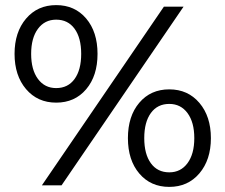

<svg xmlns="http://www.w3.org/2000/svg" viewBox="-20 -726 883 752"><path d="M82 -377C112 -341.7 151.3 -324 200 -324C248.7 -324 287.8 -341.5 317.5 -376.5C347.2 -411.5 362 -457.7 362 -515C362 -572.3 347.2 -618.5 317.5 -653.5C287.8 -688.5 248.7 -706 200 -706C151.3 -706 112 -688.3 82 -653C52 -617.7 37 -571.7 37 -515C37 -458.3 52 -412.3 82 -377ZM622 -700 144 0H221L699 -700ZM272 -416.5C254.7 -392.8 230.7 -381 200 -381C170 -381 146.2 -393 128.5 -417C110.8 -441 102 -473.7 102 -515C102 -556.3 110.8 -589 128.5 -613C146.2 -637 170 -649 200 -649C230.7 -649 254.7 -637.2 272 -613.5C289.3 -589.8 298 -557 298 -515C298 -473 289.3 -440.2 272 -416.5ZM525.5 -46.5C555.2 -11.5 594.3 6 643 6C691.7 6 731 -11.7 761 -47C791 -82.3 806 -128.3 806 -185C806 -241.7 791 -287.7 761 -323C731 -358.3 691.7 -376 643 -376C594.3 -376 555.2 -358.5 525.5 -323.5C495.8 -288.5 481 -242.3 481 -185C481 -127.7 495.8 -81.5 525.5 -46.5ZM714.5 -87C696.8 -63 673 -51 643 -51C612.3 -51 588.3 -62.8 571 -86.5C553.7 -110.2 545 -143 545 -185C545 -227 553.7 -259.8 571 -283.5C588.3 -307.2 612.3 -319 643 -319C673 -319 696.8 -307 714.5 -283C732.2 -259 741 -226.3 741 -185C741 -143.7 732.2 -111 714.5 -87Z"/></svg>

Font: ICO Headline
Style: Regular
Weight: 500
Designer: Julieta Ulanovsky
Foundry: Julieta Ulanovsky
Version: Version 7.200